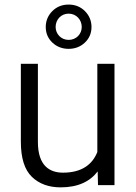

<svg xmlns="http://www.w3.org/2000/svg" viewBox="-20 -806 590 836"><path d="M478.5 0V-528.3H403.8V-144C382.8 -91.3 337.9 -54.2 254.4 -54.2C196.3 -54.2 145 -84 145 -188V-528.3H70.8V-189C70.8 -117.7 86.9 -66.9 118.7 -36.1C150.4 -5.4 192.4 9.8 244.1 9.8C320.3 9.8 372.1 -16.1 405.3 -59.6L406.7 0ZM179.2 -688.5C179.2 -661.1 189 -638.7 208 -620.6C227.1 -602.5 251 -593.3 278.8 -593.3C306.6 -593.3 330.6 -602.5 349.6 -620.6C368.7 -638.7 378.4 -661.1 378.4 -688.5C378.4 -715.3 368.7 -738.8 349.6 -757.8C330.6 -776.9 306.6 -786.1 278.8 -786.1C251 -786.1 227.1 -776.9 208 -757.8C189 -738.8 179.2 -715.3 179.2 -688.5ZM222.2 -688.5C222.2 -720.2 245.6 -746.6 278.8 -746.6C312 -746.6 335.9 -720.2 335.9 -688.5C335.9 -657.7 312 -632.3 278.8 -632.3C245.6 -632.3 222.2 -658.7 222.2 -688.5Z"/></svg>

Font: Vazirmatn Light
Style: Regular
Weight: 300
Designer: Saber Rastikerdar
Foundry: Saber Rastikerdar
Version: Version 33.003